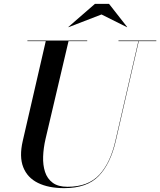

<svg xmlns="http://www.w3.org/2000/svg" viewBox="-20 -960 830 995"><path d="M506 -885 335 -819 334 -820 472 -940H545L639 -820L638 -819ZM122 -750H432V-747H335.2L216 -240Q205.1 -193.1 203.5 -148.8Q201.9 -104.5 213.4 -69.1Q224.9 -33.8 253.1 -12.9Q281.2 8 330 8Q436.5 8 494.1 -53.6Q551.8 -115.2 578 -230L697.2 -747H594V-750H790V-747H699.2L580 -230Q553 -112.2 492.2 -48.6Q431.5 15 313 15Q231.5 15 176.6 -12.1Q121.8 -39.1 100.4 -93.6Q79 -148 98 -230L217.2 -747H122Z"/></svg>

Font: Bodoni* 72 Medium
Style: Italic
Weight: 500
Italic angle: -13°
Version: Version 1.002; ttfautohint (v0.97) -l 8 -r 50 -G 200 -x 14 -